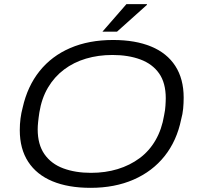

<svg xmlns="http://www.w3.org/2000/svg" viewBox="-20 -890 949 922"><path d="M415 12Q308 12 232 -19.5Q156 -51 115.5 -113Q75 -175 75 -265Q75 -294 78.5 -321Q82 -348 89 -374Q112 -476 170 -548.5Q228 -621 317.5 -659.5Q407 -698 523 -698Q630 -698 706 -666.5Q782 -635 822 -573Q862 -511 862 -421Q862 -394 859.5 -368Q857 -342 850 -317Q829 -214 770.5 -140.5Q712 -67 621.5 -27.5Q531 12 415 12ZM417 -60Q486 -60 545 -78Q604 -96 650.5 -130.5Q697 -165 727 -217Q757 -269 768 -336Q771 -350 772.5 -361.5Q774 -373 774.5 -382.5Q775 -392 775.5 -401Q776 -410 776 -418Q776 -492 744 -537.5Q712 -583 654 -604.5Q596 -626 520 -626Q452 -626 393 -608.5Q334 -591 287.5 -556Q241 -521 210.5 -469.5Q180 -418 169 -350Q167 -337 165.5 -325Q164 -313 163 -303.5Q162 -294 161.5 -285.5Q161 -277 161 -269Q161 -196 193.5 -149.5Q226 -103 284 -81.5Q342 -60 417 -60ZM472 -738 587 -870H685L686 -867L542 -738Z"/></svg>

Font: Archivo SemiExpanded Light
Style: Italic
Weight: 300
Width: 6
Italic angle: -10°
Designer: Hector Gatti
Foundry: Omnibus-Type
Version: Version 2.001